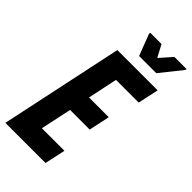

<svg xmlns="http://www.w3.org/2000/svg" viewBox="-272 -943 1011 1011"><g transform="rotate(45 233.5 -437.5)"><path d="M-4 0 142 -688H442L417 -572H248L213 -406H360L335 -289H189L152 -116H320L295 0ZM245 -747 199 -867 201 -875H284L320 -807L380 -875H471L469 -867L373 -747Z"/></g></svg>

Font: Saira Condensed
Style: Bold Italic
Weight: 700
Width: 3
Italic angle: -12°
Designer: Hector Gatti with collaboration of the Omnibus-Type team
Foundry: Omnibus-Type
Version: Version 1.101